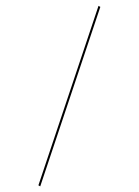

<svg xmlns="http://www.w3.org/2000/svg" viewBox="-235 -776 659 912"><g transform="rotate(30 94.5 -319.5)"><path d="M179 121 0 -760H10L189 121Z"/></g></svg>

Font: Noto Serif Display Condensed Semi
Style: Regular
Weight: 600
Width: 3
Designer: Monotype Design Team
Foundry: Monotype Imaging Inc.
Version: Version 1.900